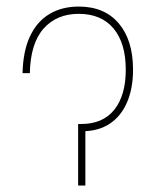

<svg xmlns="http://www.w3.org/2000/svg" viewBox="-20 -574 480 594"><path d="M49.8 -347.7Q51.3 -416 72.8 -461.7Q94.2 -507.3 132.8 -530.5Q171.4 -553.7 223.6 -553.7Q303.2 -553.7 347.4 -501.7Q391.6 -449.7 391.6 -358.4Q391.6 -300.3 373 -257.3Q354.5 -214.4 319.3 -191.2Q284.2 -168 234.4 -168H225.6V-190.4H229.5Q297.9 -189.9 333.5 -234.4Q369.1 -278.8 369.1 -358.4Q369.1 -440.4 331.3 -485.8Q293.5 -531.2 223.6 -531.2Q155.3 -531.2 114.7 -485.4Q74.2 -439.5 72.3 -347.7ZM221.7 -190.4H244.1V0H221.7Z"/></svg>

Font: Inter 28pt Thin
Style: Regular
Weight: 250
Designer: Rasmus Andersson
Foundry: rsms
Version: Version 4.001;git-66647c0bb